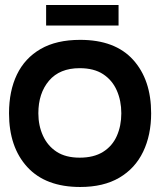

<svg xmlns="http://www.w3.org/2000/svg" viewBox="-20 -732 655 766"><path d="M300 14Q162 14 89 -65.5Q16 -145 16 -280Q16 -369 47.5 -434.5Q79 -500 142 -536.5Q205 -573 300 -573Q439 -573 511 -493.5Q583 -414 583 -280Q583 -193 551 -126.5Q519 -60 456 -23Q393 14 300 14ZM298 -103Q354 -103 391 -126Q428 -149 446 -189.5Q464 -230 464 -280Q464 -330 446 -371Q428 -412 391.5 -436Q355 -460 298 -460Q218 -460 175.5 -410Q133 -360 133 -280Q133 -231 151.5 -190.5Q170 -150 206 -126.5Q242 -103 298 -103ZM164 -630V-712H453V-630Z"/></svg>

Font: Darker Grotesque Light ExtraBold
Style: Regular
Weight: 800
Version: Version 1.000;gftools[0.9.28]